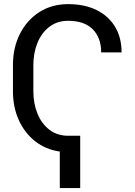

<svg xmlns="http://www.w3.org/2000/svg" viewBox="-20 -742 665 949"><path d="M316.8 -71H376.4V187.5H275.6V7.1Q206 -2.8 153.9 -43.7Q101.9 -84.5 73 -148.3Q44 -212 44 -291.2V-420.5Q44 -506.4 78.5 -574.6Q112.9 -642.8 174.4 -682.2Q235.8 -721.6 316.8 -721.6Q397.7 -721.6 457 -692.5Q516.3 -663.4 548.7 -609.7Q581 -556.1 581 -483H480.1Q480.1 -555.4 438.4 -597.3Q396.7 -639.2 316.8 -639.2Q262.8 -639.2 224.3 -609.7Q185.7 -580.3 165.3 -530.5Q144.9 -480.8 144.9 -420.5V-291.2Q144.9 -230.1 165.3 -180.2Q185.7 -130.3 224.3 -100.7Q262.8 -71 316.8 -71Z"/></svg>

Font: Interface
Style: Regular
Weight: 400
Designer: Rasmus Andersson
Foundry: rsms
Version: Version 1.8